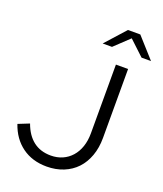

<svg xmlns="http://www.w3.org/2000/svg" viewBox="-165 -1025 968 1142"><g transform="rotate(20 318.5 -453.5)"><path d="M18 0ZM525 -264Q525 -201 506.5 -150Q488 -99 454.5 -63.5Q421 -28 373 -8.5Q325 11 267 11Q176 11 111.5 -36Q47 -83 18 -168Q35 -175 53 -182Q71 -189 88 -196Q112 -129 157 -94Q202 -59 268 -59Q308 -59 341 -73.5Q374 -88 398 -115Q422 -142 435 -180Q448 -218 448 -265V-700H525ZM577 -791 483 -879 390 -791H331L445 -918H523L637 -791Z"/></g></svg>

Font: Rosa Sans Light
Style: Regular
Weight: 300
Designer: Pentagram / MCKL
Foundry: Pentagram / MCKL
Version: Version 1.005;September 16, 2019;FontCreator 11.5.0.2425 64-